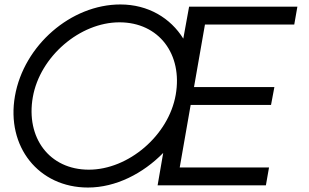

<svg xmlns="http://www.w3.org/2000/svg" viewBox="-20 -830 1382 860"><path d="M767 -405C735 -223 555 -70 378 -70C201 -70 95 -213 127 -395C159 -577 338 -730 515 -730C692 -730 799 -587 767 -405ZM801 -657C744 -749 644 -810 519 -810C298 -810 87 -627 47 -400C7 -173 153 10 374 10C499 10 621 -53 711 -145L686 0H1171L1185 -80H785L834 -360H1194L1209 -440H849L898 -720H1298L1312 -800H827Z"/></svg>

Font: Gauge
Style: Italic
Weight: 400
Italic angle: -80°
Designer: Daniel Pimley
Foundry: Daniel Pimley
Version: Version 1.000;PS 001.001;hotconv 1.0.56